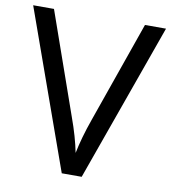

<svg xmlns="http://www.w3.org/2000/svg" viewBox="-81 -784 761 854"><g transform="rotate(10 300.0 -357.0)"><path d="M600 -714 345 0H255L0 -714H94L255 -256Q271 -212 282 -173.5Q293 -135 300 -100Q307 -135 318 -174Q329 -213 345 -258L505 -714Z"/></g></svg>

Font: Noto Serif Ottoman Siyaq
Style: Regular
Weight: 400
Designer: Sérgio Martins
Version: Version 1.005; ttfautohint (v1.8.4.7-5d5b)